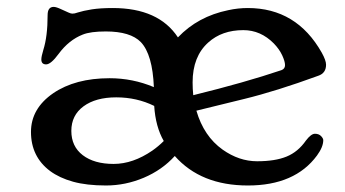

<svg xmlns="http://www.w3.org/2000/svg" viewBox="-20 -538 1023 569"><path d="M498 -75.7Q460.4 -34.2 406 -11.2Q351.6 11.7 294.2 11.7Q236.8 11.7 196.5 0.5Q156.2 -10.7 128.4 -31.2Q71.8 -73.7 71.8 -147Q71.8 -216.3 137.7 -261.7Q203.1 -306.2 304.7 -306.2Q373.5 -306.2 436 -279.8Q432.1 -376.5 397.5 -413.1Q366.7 -444.8 293.5 -444.8Q248 -444.8 225.1 -435.5Q184.1 -419.4 153.8 -378.4Q130.9 -347.2 116.7 -347.2Q102.5 -347.2 102.5 -361.8Q102.5 -370.6 108.4 -390.1Q121.1 -430.2 121.1 -493.2Q121.1 -517.6 139.2 -517.6Q146.5 -517.6 161.1 -510.7L182.6 -501Q189.9 -497.6 194.3 -497.6Q198.7 -497.6 201.4 -498.3Q204.1 -499 211.2 -501.2Q218.3 -503.4 229 -505.9Q239.7 -508.3 252.4 -510.3Q277.8 -514.2 314 -514.2Q450.2 -514.2 507.3 -427.2Q566.4 -489.3 656.2 -507.8Q685.1 -514.2 714.4 -514.2Q858.9 -514.2 933.6 -381.8Q946.3 -358.9 946.3 -346.2Q946.3 -321.3 923.3 -313.5Q799.3 -268.1 703.1 -244.6L562 -210Q584 -134.3 639.6 -94.7Q688.5 -60.1 741.9 -60.1Q795.4 -60.1 829.3 -74Q863.3 -87.9 886.7 -121.6Q901.9 -141.6 913.3 -141.6Q924.8 -141.6 931.4 -134.8Q938 -127.9 938 -122.6Q938 -102.5 919.4 -77.1Q854 11.7 714.6 11.7Q575.2 11.7 498 -75.7ZM552.7 -255.9Q705.6 -293.5 814 -330.1Q824.7 -334 824.7 -345Q824.7 -356 816.2 -374.3Q807.6 -392.6 791.5 -409.2Q752.4 -448.7 701.2 -448.7Q637.7 -448.7 597.2 -412.1Q550.8 -370.6 550.8 -293.9Q550.8 -274.4 552.7 -255.9ZM431.6 -91.8Q449.7 -104.5 465.3 -120.1Q440.9 -162.6 437 -224.1Q385.3 -249.5 324.5 -249.5Q263.7 -249.5 227.5 -222.9Q191.4 -196.3 191.4 -150.1Q191.4 -104 225.3 -78.1Q259.3 -52.2 316.7 -52.2Q374 -52.2 431.6 -91.8Z"/></svg>

Font: Stoke
Style: Regular
Weight: 400
Designer: Nicole Fally
Foundry: Nicole Fally
Version: Version 1.002